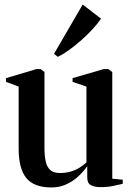

<svg xmlns="http://www.w3.org/2000/svg" viewBox="-20 -814 574 844"><path d="M422.5 8.5Q395.5 8.5 379.5 0Q363.5 -8.5 363.5 -34V-83.5Q347.5 -60.5 324.5 -39Q301.5 -17.5 271.8 -3.8Q242 10 206 10Q130 10 96 -31Q62 -72 62 -162V-433.5L6.5 -454V-470.5L141 -510.5H158.5L175.5 -497.5V-164Q175.5 -129 181 -104.2Q186.5 -79.5 201.2 -66.5Q216 -53.5 243 -53.5Q270 -53.5 291.5 -60Q313 -66.5 330 -77.2Q347 -88 360 -100V-433.5L299 -454V-470.5L436.5 -510.5H455.5L473.5 -497.5V-28.5L519.5 -24V-6Q502.5 -2 478.5 3.2Q454.5 8.5 422.5 8.5ZM233.5 -564.5 217.5 -577.5 343.5 -794 424 -732Q409 -709.5 386.2 -685Q363.5 -660.5 337.2 -637.2Q311 -614 284.5 -594.8Q258 -575.5 234.5 -564.5Z"/></svg>

Font: Merriweather 144pt SemiBold
Style: Regular
Weight: 600
Version: Version 2.100